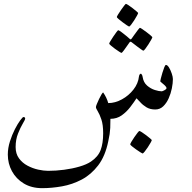

<svg xmlns="http://www.w3.org/2000/svg" viewBox="-20 -627 995 995"><path d="M876 -217.3Q876 -196.3 870.6 -169.2Q865.2 -142.1 854 -117.2Q842.8 -92.3 825.7 -75.9Q808.6 -59.6 784.7 -59.6Q757.8 -59.6 739 -71Q720.2 -82.5 707.8 -96.4Q695.3 -110.4 687.5 -117.7Q673.8 -96.7 654.8 -71.8Q635.7 -46.9 610.6 -29.1Q585.4 -11.2 552.2 -11.2Q552.2 18.6 551.3 35.9Q550.3 53.2 548.1 68.1Q545.9 83 541 105.5Q525.4 182.1 488.8 230Q452.1 277.8 403.6 303.5Q355 329.1 301.5 338.6Q248 348.1 198.7 348.1Q143.6 348.1 103.5 324Q63.5 299.8 42 260.3Q20.5 220.7 20.5 174.3Q20.5 140.1 31.5 105.7Q42.5 71.3 57.1 42.7Q71.8 14.2 84.7 -3.2Q97.7 -20.5 101.1 -20.5Q110.4 -20.5 110.4 -12.7Q110.4 -6.8 98.1 13.4Q85.9 33.7 73.5 64.9Q61 96.2 61 134.8Q61 169.9 78.4 193.6Q95.7 217.3 122.3 231.4Q148.9 245.6 177.7 252Q206.5 258.3 229.5 258.3Q270 258.3 312.5 252.7Q355 247.1 391.8 236.3Q428.7 225.6 451.2 210.4Q488.3 185.5 501.5 150.6Q514.6 115.7 514.6 64Q514.6 19.5 505.4 -7.8Q496.1 -35.2 486.6 -50.3Q477.1 -65.4 477.1 -72.3Q477.1 -76.2 481.9 -88.1Q486.8 -100.1 493.4 -114Q500 -127.9 506.1 -137.9Q512.2 -147.9 514.6 -147.9Q532.7 -122.1 541 -92.8Q576.7 -92.8 611.8 -112.1Q647 -131.3 671.6 -162.8Q696.3 -194.3 700.2 -231Q702.6 -245.1 710.9 -245.1Q711.9 -245.1 715.1 -240.2Q718.3 -235.4 719.2 -228Q723.6 -199.7 742.2 -183.6Q760.7 -167.5 782.5 -160.6Q804.2 -153.8 817.9 -153.8Q821.8 -153.8 832.3 -159.4Q842.8 -165 842.8 -169.9Q842.8 -176.3 834.7 -183.8Q826.7 -191.4 818.6 -197.8Q810.5 -204.1 810.5 -206.1Q810.5 -208.5 813.7 -221.4Q816.9 -234.4 821.8 -250.5Q826.7 -266.6 831.5 -278.6Q836.4 -290.5 839.8 -290.5Q847.7 -290.5 856 -276.9Q864.3 -263.2 870.1 -245.8Q876 -228.5 876 -217.3ZM695.8 -559.6Q695.8 -556.6 689.7 -545.7Q683.6 -534.7 675.3 -521.5Q667 -508.3 659.4 -498.8Q651.9 -489.3 648.9 -489.3Q647.5 -489.3 637.7 -495.8Q627.9 -502.4 615.7 -511.5Q603.5 -520.5 594.5 -528.3Q585.4 -536.1 585.4 -538.6Q585.4 -541.5 592 -552.2Q598.6 -563 607.4 -575.7Q616.2 -588.4 623.5 -597.7Q630.9 -606.9 632.3 -606.9Q635.3 -606.9 645.5 -600.3Q655.8 -593.8 667.2 -584.7Q678.7 -575.7 687.3 -568.4Q695.8 -561 695.8 -559.6ZM769.5 -434.1Q769.5 -431.6 763.4 -420.7Q757.3 -409.7 748.8 -396.5Q740.2 -383.3 732.9 -373.8Q725.6 -364.3 722.7 -364.3Q721.2 -364.3 712.2 -370.6Q703.1 -377 691.7 -385.5Q680.2 -394 671.6 -400.9Q663.1 -407.7 662.1 -408.2Q659.2 -410.6 656.7 -410.6Q654.3 -410.6 651.9 -408.2Q650.9 -407.2 641.6 -393.6Q632.3 -379.9 622.3 -366.5Q612.3 -353 609.4 -353Q607.4 -353 597.4 -359.4Q587.4 -365.7 575.4 -374.5Q563.5 -383.3 554.7 -390.9Q545.9 -398.4 545.9 -400.9Q545.9 -403.8 552.5 -414.6Q559.1 -425.3 567.6 -438.2Q576.2 -451.2 583.5 -460.7Q590.8 -470.2 592.3 -470.2Q596.7 -470.2 610.4 -460Q624 -449.7 636.7 -439.2Q649.4 -428.7 650.4 -427.2Q654.8 -422.9 656.7 -422.9Q659.7 -422.9 663.1 -428.2Q664.1 -429.7 673.6 -443.1Q683.1 -456.5 693.1 -469.7Q703.1 -482.9 705.1 -482.9Q707.5 -482.9 717.5 -476.1Q727.5 -469.2 739.7 -460.2Q752 -451.2 760.7 -443.4Q769.5 -435.5 769.5 -434.1ZM766.6 99.1Q766.6 101.6 760.5 112.5Q754.4 123.5 745.8 136.5Q737.3 149.4 729.5 158.9Q721.7 168.5 718.8 168.5Q717.3 168.5 707.3 162.1Q697.3 155.8 685.1 147.2Q672.9 138.7 663.8 131.1Q654.8 123.5 654.8 121.1Q654.8 118.2 661.1 107.4Q667.5 96.7 676.3 83.7Q685.1 70.8 692.6 61.3Q700.2 51.8 702.1 51.8Q705.1 51.8 715.3 58.3Q725.6 64.9 737.3 73.7Q749 82.5 757.8 90.1Q766.6 97.7 766.6 99.1Z"/></svg>

Font: Scheherazade New
Style: Regular
Weight: 400
Designer: SIL International
Foundry: SIL International
Version: Version 4.000